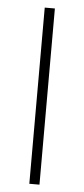

<svg xmlns="http://www.w3.org/2000/svg" viewBox="-52 -743 339 773"><g transform="rotate(5 117.5 -356.0)"><path d="M97 0V-712H138V0Z"/></g></svg>

Font: MuliDisplayVN ExtraLight
Style: Regular
Weight: 200
Designer: Vernon Adams
Foundry: Vernon Adams
Version: Version 2.100